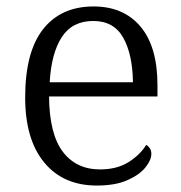

<svg xmlns="http://www.w3.org/2000/svg" viewBox="-20 -565 560 595"><path d="M280 10Q176 10 117 -61.5Q58 -133 58 -263Q58 -404 113.5 -474.5Q169 -545 270 -545Q363 -545 415.5 -482.5Q468 -420 468 -301V-266H132Q133 -150 174.5 -95Q216 -40 290 -40Q343 -40 379 -63Q415 -86 433 -116Q439 -113 444 -106Q449 -99 449 -88Q449 -69 430.5 -46Q412 -23 374.5 -6.5Q337 10 280 10ZM392 -310Q391 -396 362 -448Q333 -500 269 -500Q204 -500 171.5 -450Q139 -400 134 -310Z"/></svg>

Font: Noto Serif Tibetan Light
Style: Regular
Weight: 300
Version: Version 2.103